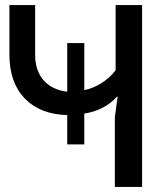

<svg xmlns="http://www.w3.org/2000/svg" viewBox="-20 -734 611 754"><path d="M431 -274 442 -355H440Q417 -329 384 -311.5Q351 -294 311 -288V-167H244V-282Q137 -285 77 -347.5Q17 -410 17 -519V-714H118V-519Q118 -457 151 -419Q184 -381 244 -374V-565H311V-380Q345 -387 377.5 -407Q410 -427 434 -458V-714H538V0H431Z"/></svg>

Font: Non Bureau
Style: Regular
Weight: 400
Designer: Jona Saucedo
Foundry: Non Foundry
Version: Version 1.000; ttfautohint (v1.8.4)